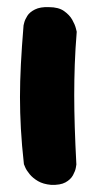

<svg xmlns="http://www.w3.org/2000/svg" viewBox="-20 -519 270 538"><path d="M123 -1Q101 -3 86.5 -11.5Q72 -20 63 -31Q54 -42 50.5 -50.5Q47 -59 47 -59Q41 -113 38.5 -158.5Q36 -204 36 -247Q36 -290 38.5 -338.5Q41 -387 46 -448Q46 -448 48 -456Q50 -464 56.5 -474.5Q63 -485 78 -492.5Q93 -500 117 -499Q144 -499 159.5 -488Q175 -477 182.5 -463.5Q190 -450 192.5 -440Q195 -430 195 -430Q191 -381 189.5 -338Q188 -295 188 -252.5Q188 -210 189.5 -162.5Q191 -115 194 -58Q194 -58 192.5 -49Q191 -40 184.5 -28Q178 -16 163.5 -8Q149 0 123 -1Z"/></svg>

Font: Sour Gummy
Style: Bold
Weight: 700
Designer: Stefie Justprince
Foundry: Eifetstype
Version: Version 1.000